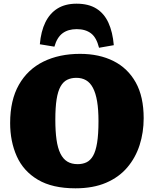

<svg xmlns="http://www.w3.org/2000/svg" viewBox="-20 -1007 834 1041"><path d="M389 14Q264 14 185.5 -32.5Q107 -79 71 -159.5Q35 -240 35 -340Q35 -464 82.5 -547.5Q130 -631 215.5 -673Q301 -715 414 -715Q518 -715 595.5 -676Q673 -637 716 -560Q759 -483 759 -366Q759 -289 737 -220.5Q715 -152 670 -99Q625 -46 555 -16Q485 14 389 14ZM401 -117Q428 -117 449 -127Q470 -137 484.5 -162Q499 -187 506.5 -233Q514 -279 514 -350Q514 -413 506.5 -457.5Q499 -502 484 -530.5Q469 -559 446.5 -572Q424 -585 394 -585Q366 -585 344.5 -574.5Q323 -564 308.5 -538.5Q294 -513 287 -469Q280 -425 280 -358Q280 -295 286.5 -249.5Q293 -204 307.5 -174.5Q322 -145 345 -131Q368 -117 401 -117ZM395 -987Q460 -987 502.5 -960.5Q545 -934 568 -883.5Q591 -833 597 -762L517 -748Q503 -804 473 -826.5Q443 -849 396 -849Q349 -849 319 -826.5Q289 -804 275 -754L196 -767Q202 -837 226 -886Q250 -935 292 -961Q334 -987 395 -987Z"/></svg>

Font: Literata Black
Style: Regular
Weight: 900
Designer: Latin by Veronika Burian and Jose Scaglione. Greek by Irene Vlachou. Cyrillic by Vera Evstafieva.
Foundry: TypeTogether
Version: Version 3.103;gftools[0.9.29]